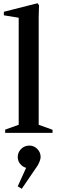

<svg xmlns="http://www.w3.org/2000/svg" viewBox="-20 -824 352 1191"><path d="M12 0V-20L96 -50V-714L4 -729V-751L213 -804L222 -791L220 -718V-50L306 -19V0ZM115 347 90 332 142 217Q120 211 105 192.5Q90 174 90 150Q90 121 111 100Q132 79 162 79Q191 79 211.5 100Q232 121 232 150Q232 160 226.5 175Q221 190 214 202Z"/></svg>

Font: Wittgenstein Semibold
Style: Regular
Weight: 600
Designer: Jörg Drees
Foundry: Jörg Drees
Version: Version 1.303; ttfautohint (v1.8.4.7-5d5b)